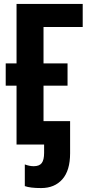

<svg xmlns="http://www.w3.org/2000/svg" viewBox="-20 -734 452 975"><path d="M189 221Q133 221 106 211V101Q130 110 151 110Q180 110 192 94Q204 78 204 42V0H64V-299H9V-412H64V-714H400V-597H201V-412H323V-299H201V-119H336V44Q336 132 296.5 176.5Q257 221 189 221Z"/></svg>

Font: Noto Sans ExtraCondensed
Style: Bold
Weight: 700
Width: 2
Designer: Monotype Design Team
Foundry: Monotype Imaging Inc.
Version: Version 2.013; ttfautohint (v1.8.4.7-5d5b)